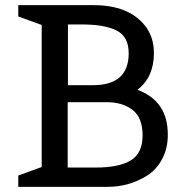

<svg xmlns="http://www.w3.org/2000/svg" viewBox="-20 -726 723 746"><path d="M398 0H51V-44L142 -77V-629L51 -662V-706H344Q478 -706 542 -628Q578 -584 578 -520Q578 -426 514 -377Q632 -334 632 -203Q632 -149 610 -108Q588 -67 552 -44Q482 0 398 0ZM243 -75H351Q443 -75 488.5 -103Q534 -131 534 -200Q534 -269 495 -299Q456 -329 395 -329H243ZM244 -395H341Q480 -395 480 -519Q480 -583 434 -607Q388 -631 297 -631H244Z"/></svg>

Font: Belgrano
Style: Regular
Weight: 400
Designer: Daniel Hernandez
Foundry: Daniel Hernndez
Version: Version 1.003